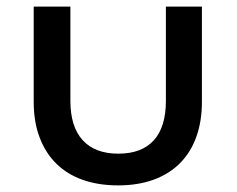

<svg xmlns="http://www.w3.org/2000/svg" viewBox="-20 -552 718 581"><path d="M337 9Q278.5 9 231.2 -7.5Q184 -24 151 -56.2Q118 -88.5 100 -135.8Q82 -183 82 -244V-532H193V-247Q193 -168.5 230.2 -127.8Q267.5 -87 338 -87Q408.5 -87 445.2 -127.2Q482 -167.5 482 -247V-532H591V-244Q591 -185 574.2 -138.2Q557.5 -91.5 525.2 -58.8Q493 -26 445.5 -8.5Q398 9 337 9Z"/></svg>

Font: Argentum Sans
Style: Regular
Weight: 400
Designer: Julieta Ulanovsky, Owen Earl, Chris M. Simpson, Rasmus Andersson, Cristiano Sobral
Foundry: The Argentum Sans Project Authors
Version: Version 3.135; ttfautohint (v1.8.4.7-5d5b-dirty)